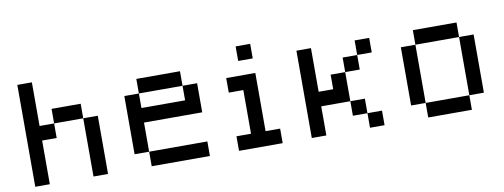

<svg xmlns="http://www.w3.org/2000/svg" viewBox="-68 -1250 4261 1624"><g transform="rotate(-10 2062.5 -437.5)"><path d="M125 -875H250V-500H375V-375H250V0H125ZM375 -500V-625H625V-500ZM625 -500H750V0H625Z M1125 -750H1500V-625H1125ZM1500 -625H1625V-375H1125V-125H1000V-625H1125V-500H1500ZM1125 -125H1625V0H1125Z M2000 -875H2125V-750H2000ZM1875 -625H2125V-125H2250V0H1875V-125H2000V-500H1875Z M2500 -750H2625V-375H2750V-500H2875V-375V-250H2625V0H2500ZM2875 -500V-625H3000V-500ZM3000 -625V-750H3125V-625ZM2875 -250H3000V-125H2875ZM3000 -125H3125V0H3000Z M3500 -750H3875V-625H3500ZM3875 -625H4000V-125H3875ZM3875 -125V0H3500V-125ZM3500 -125H3375V-625H3500Z"/></g></svg>

Font: Dogica Pixel
Style: Regular
Weight: 400
Designer: Roberto Mocci
Version: Version 001.000